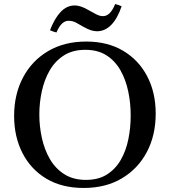

<svg xmlns="http://www.w3.org/2000/svg" viewBox="-20 -917 842 952"><path d="M752 -354Q752 -246 708 -163Q664 -80 584 -32.5Q504 15 395 15Q287 15 210 -31Q133 -77 91.5 -158Q50 -239 50 -342Q50 -449 94 -532.5Q138 -616 218.5 -663.5Q299 -711 407 -711Q514 -711 591 -665Q668 -619 710 -538.5Q752 -458 752 -354ZM628 -344Q628 -405 616 -463Q604 -521 577.5 -568Q551 -615 508 -642.5Q465 -670 403 -670Q340 -670 296.5 -642Q253 -614 226.5 -568Q200 -522 187.5 -465Q175 -408 175 -349Q175 -291 187.5 -233.5Q200 -176 227 -129Q254 -82 298.5 -53.5Q343 -25 406 -25Q468 -25 510.5 -52Q553 -79 579 -124.5Q605 -170 616.5 -227Q628 -284 628 -344ZM551 -897Q560 -895 568 -892Q576 -889 583 -886Q563 -826 532 -794Q501 -762 461 -762Q447 -762 431 -767Q415 -772 394 -784Q375 -795 357.5 -804.5Q340 -814 320 -814Q284 -814 260 -756Q246 -759 228 -767Q250 -825 280.5 -857.5Q311 -890 351 -890Q364 -890 380 -885Q396 -880 417 -868Q436 -858 454.5 -847.5Q473 -837 491 -837Q527 -837 551 -897Z"/></svg>

Font: Castoro
Style: Regular
Weight: 400
Designer: John Hudson
Foundry: Tiro Typeworks Ltd.
Version: Version 2.04